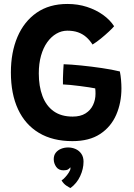

<svg xmlns="http://www.w3.org/2000/svg" viewBox="-20 -689 678 970"><path d="M346 24Q246.5 24 177 -17.5Q107.5 -59 71.2 -136.8Q35 -214.5 35 -323Q35 -424.5 68.2 -502.5Q101.5 -580.5 165.2 -624.8Q229 -669 320.5 -669Q373.5 -669 419 -654.2Q464.5 -639.5 500 -614.2Q535.5 -589 556.5 -556.5Q549 -547 530.5 -529.8Q512 -512.5 490 -494.5Q468 -476.5 447.5 -464Q433.5 -486 415.5 -501.8Q397.5 -517.5 374.2 -525.8Q351 -534 320 -534Q291 -534 264.8 -518.8Q238.5 -503.5 218.5 -475.5Q198.5 -447.5 187.2 -407.5Q176 -367.5 176 -318Q176 -253 194.5 -203.8Q213 -154.5 251 -127.2Q289 -100 347 -100Q386.5 -100 412 -116Q437.5 -132 450 -158.5Q462.5 -185 462.5 -215Q462.5 -223 462.2 -229.8Q462 -236.5 461 -242.5Q451.5 -244.5 430.8 -247.8Q410 -251 384.8 -254.2Q359.5 -257.5 336 -259.8Q312.5 -262 298 -262.5Q297.5 -274.5 298 -294Q298.5 -313.5 299.5 -333Q300.5 -352.5 301.5 -364.5Q337.5 -363.5 389.5 -358.2Q441.5 -353 494.2 -345.2Q547 -337.5 585.5 -328Q589.5 -309 591.5 -285.8Q593.5 -262.5 593.5 -243Q593.5 -169.5 567 -108.8Q540.5 -48 485.8 -12Q431 24 346 24ZM336 261Q331 259 316.2 249.5Q301.5 240 291 222.5Q300 217 310.2 205.5Q320.5 194 328.2 181.8Q336 169.5 336 161.5Q336 158 335 156Q331.5 162 324 166.8Q316.5 171.5 300.5 171.5Q276 171.5 263.8 153.8Q251.5 136 251.5 115.5Q251.5 95.5 261.8 82.5Q272 69.5 288.5 62.8Q305 56 324 56Q344.5 56 362.2 64Q380 72 391 88Q402 104 402 127.5Q402 164.5 385 201Q368 237.5 336 261Z"/></svg>

Font: Grandstander Thin SemiBold
Style: Regular
Weight: 600
Version: Version 1.200